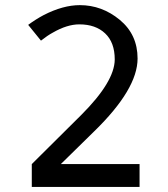

<svg xmlns="http://www.w3.org/2000/svg" viewBox="-20 -735 660 755"><path d="M90.8 -637.2Q120.6 -659.2 151.9 -675.8Q228 -714.8 293.9 -714.8Q380.9 -714.8 450.9 -657Q521 -599.1 521 -504.9Q521 -384.8 351.1 -219.2L219.2 -89.8H528.8V0H105V-89.8L299.8 -283.2Q430.7 -414.1 431.2 -501Q431.2 -567.9 393.6 -603.5Q356 -639.2 292 -639.2Q244.1 -639.2 188 -606.9Q167 -595.7 141.1 -575.2Z"/></svg>

Font: Carme
Style: Regular
Weight: 400
Version: 1.000